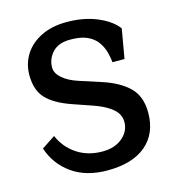

<svg xmlns="http://www.w3.org/2000/svg" viewBox="-118 -900 935 1019"><g transform="rotate(-15 349.0 -390.5)"><path d="M521 -530Q515 -584 499.5 -616Q484 -648 465 -664Q441 -685 410.5 -694.5Q380 -704 334 -704Q270 -704 237 -668.5Q204 -633 204 -585Q204 -554 235.5 -526.5Q267 -499 319 -482L439 -443Q532 -413 583.5 -363Q635 -313 635 -223Q635 -109 560.5 -45.5Q486 18 348 18Q231 18 153.5 -37Q76 -92 46 -183L120 -232Q149 -165 208.5 -125.5Q268 -86 348 -86Q416 -86 458 -121.5Q500 -157 500 -208Q500 -250 465 -280Q430 -310 368 -332L255 -371Q163 -403 120 -449Q77 -495 77 -578Q77 -639 108 -689Q139 -739 198.5 -769Q258 -799 341 -799Q435 -799 508 -768Q581 -737 615 -691L587 -530Z"/></g></svg>

Font: RocknRoll One
Style: Regular
Weight: 400
Designer: Fontworks Inc.
Foundry: Fontworks Inc.
Version: Version 1.100